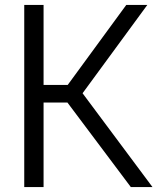

<svg xmlns="http://www.w3.org/2000/svg" viewBox="-20 -760 640 780"><path d="M511.5 0 228 -378 493 -740H578.5L306.5 -369L307 -392.5L599.5 0ZM78.5 0V-740H157V0ZM144 -343.5V-415H263.5V-343.5Z"/></svg>

Font: Encode Sans SemiCondensed
Style: Regular
Weight: 400
Width: 4
Designer: Multiple Designers
Foundry: Impallari Type
Version: Version 3.002